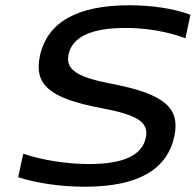

<svg xmlns="http://www.w3.org/2000/svg" viewBox="-20 -699 742 728"><path d="M683 -554 702 -643C637 -667 556 -679 470 -679C276 -679 159 -617 131 -486C109 -379 166 -326 365 -289C503 -263 545 -235 533 -177C519 -112 452 -77 318 -77C231 -77 141 -92 68 -116L49 -27C124 -3 215 9 302 9C505 9 614 -57 641 -182C664 -290 604 -343 400 -382C270 -407 228 -436 240 -493C254 -558 324 -593 455 -593C532 -593 609 -581 683 -554Z"/></svg>

Font: LT Wave
Style: Italic
Weight: 400
Designer: Daniel Lyons
Version: Version 2.5 (Glyphs App)